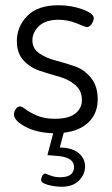

<svg xmlns="http://www.w3.org/2000/svg" viewBox="-20 -499 425 729"><path d="M33 -65Q33 -75 40 -85Q47 -95 56 -95Q63 -95 78 -83.5Q93 -72 121 -60Q149 -48 188 -48Q241 -48 266 -68Q291 -88 291 -119Q291 -155 265.5 -176.5Q240 -198 204 -208Q168 -218 131.5 -230Q95 -242 69.5 -269.5Q44 -297 44 -343Q44 -398 83.5 -438.5Q123 -479 202 -479Q251 -479 293.5 -463.5Q336 -448 336 -430Q336 -420 328 -408Q320 -396 309 -396Q306 -396 272 -410Q238 -424 203 -424Q153 -424 128 -400Q103 -376 103 -346Q103 -315 128.5 -297Q154 -279 190.5 -269.5Q227 -260 263.5 -247.5Q300 -235 325.5 -203.5Q351 -172 351 -122Q351 -69 317 -35.5Q283 -2 222 5L207 61Q255 62 279 82.5Q303 103 303 133Q303 163 280 186.5Q257 210 214 210Q189 210 162.5 203Q136 196 136 184Q136 178 140.5 169Q145 160 152 160Q153 160 170.5 167Q188 174 208 174Q261 174 261 135Q261 98 198 93L160 90L182 7Q119 5 76 -18Q33 -41 33 -65Z"/></svg>

Font: Terminal Dosis
Style: Regular
Weight: 400
Designer: Edgar Tolentino, Pablo Impallari, Igino Marini
Foundry: Edgar Tolentino, Pablo Impallari, Igino Marini
Version: Version 1.007